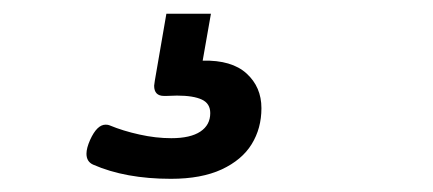

<svg xmlns="http://www.w3.org/2000/svg" viewBox="-20 -34 640 284"><path d="M279.8 55.7Q322.8 54.7 344.7 74.7Q366.7 94.7 366.7 126Q366.7 155.8 352.3 179.2Q337.9 202.6 307.9 216.6Q277.8 230.5 232.9 230.5Q165.5 230.5 117.7 209.5Q107.9 205.1 107.9 193.4Q107.9 185.1 113.3 172.9Q123.5 150.4 136.2 150.4Q140.1 150.4 142.1 151.4Q162.1 159.7 186.3 165Q210.4 170.4 233.4 170.4Q261.7 170.4 276.4 160.6Q291 150.9 291 133.3Q291 119.1 278.6 113.3Q266.1 107.4 241.7 107.4L226.1 107.9H222.7Q208 107.9 208 92.8Q208 91.3 209 85.4L226.1 -13.7H292Z"/></svg>

Font: Courier Prime Sans
Style: Italic
Weight: 400
Italic angle: -10°
Designer: Alan Dague-Greene
Foundry: Quote-Unquote Apps
Version: Version 3.020